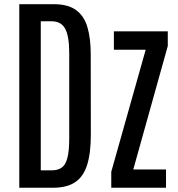

<svg xmlns="http://www.w3.org/2000/svg" viewBox="-20 -879 834 899"><path d="M70.3 0H228.5C271.5 0 305.9 -8.6 331.8 -25.9C357.7 -43.1 376.4 -70.1 387.9 -106.7C399.5 -143.3 405.3 -190.6 405.3 -248.5L404.8 -626C404.8 -674.5 399.7 -716.1 389.6 -751C379.6 -785.8 362 -812.6 336.9 -831.3C311.8 -850 276.9 -859.4 231.9 -859.4H70.3ZM170.9 -81.5V-779.3H222.7C251.6 -779.3 272.5 -767.7 285.2 -744.4C297.9 -721.1 304.2 -682.5 304.2 -628.4V-232.9C304.2 -191.6 301.2 -160 295.2 -138.2C289.1 -116.4 280.1 -101.5 268.1 -93.5C256 -85.5 240.9 -81.5 222.7 -81.5ZM501 0H757.3V-85.4H604L765.6 -663.6V-732.4H513.2V-646H662.1L501 -74.7Z"/></svg>

Font: Antonio
Style: Regular
Weight: 400
Designer: Vernon Adams
Foundry: Vernon Adams
Version: Version 1.002